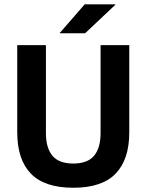

<svg xmlns="http://www.w3.org/2000/svg" viewBox="-20 -846 672 880"><path d="M316 14.5Q184 14.5 121.5 -50.2Q59 -115 59 -239.5V-639H190.5V-236.5Q190.5 -168 220.2 -132.2Q250 -96.5 316 -96.5Q381.5 -96.5 411.2 -132.2Q441 -168 441 -236.5V-639H572.5V-239.5Q572.5 -115 510 -50.2Q447.5 14.5 316 14.5ZM368 -826H509V-824.5L370 -693.5H254V-695Z"/></svg>

Font: Anek Odia Medium SemiBold
Style: Regular
Weight: 600
Version: Version 1.003